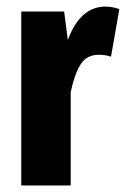

<svg xmlns="http://www.w3.org/2000/svg" viewBox="-20 -566 384 586"><path d="M301.8 -545.9Q323.2 -545.9 344.2 -538.1L318.8 -393.1Q300.8 -398.9 282.2 -398.9Q245.1 -398.9 226.6 -370.4Q208 -341.8 195.8 -285.2V0H44.9V-530.8H175.8L187 -443.8Q224.6 -545.9 301.8 -545.9Z"/></svg>

Font: Fira Sans Compressed
Style: Bold
Weight: 700
Width: 1
Designer: Carrois Corporate & Edenspiekermann AG
Foundry: Carrois Corporate GbR & Edenspiekermann AG
Version: Version 4.203;PS 004.203;hotconv 1.0.88;makeotf.lib2.5.64775